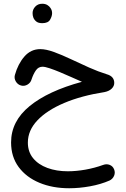

<svg xmlns="http://www.w3.org/2000/svg" viewBox="-20 -694 680 1033"><path d="M155.3 -623.5Q155.3 -643.1 169.7 -658.4Q184.1 -673.8 207 -673.8Q223.1 -673.8 234.4 -667.2Q245.6 -660.6 252 -650.4Q260.3 -638.2 260.3 -623Q260.3 -606.9 249.5 -588.1Q238.8 -569.3 207 -569.3Q186 -569.3 174.8 -578.6Q163.6 -587.9 159.2 -600.1Q155.3 -610.4 155.3 -623.5ZM196.8 -429.7Q227.5 -429.7 270 -414.3Q312.5 -398.9 360.8 -376Q409.2 -353 459 -330.8Q508.8 -308.6 554.7 -294.4Q594.7 -283.2 594.7 -247.6Q594.7 -230.5 580.8 -217Q566.9 -203.6 543 -198.7Q418 -179.2 325.2 -139.9Q232.4 -100.6 181.2 -46.4Q129.9 7.8 129.9 73.2Q129.9 122.6 158 157Q186 191.4 234.9 209.5Q283.7 227.5 344.7 227.5Q389.6 227.5 439.2 218.8Q488.8 210 534.7 193.4Q553.2 186.5 570.1 193.1Q586.9 199.7 593.8 216.8Q601.1 234.4 593.8 251.7Q586.4 269 569.3 277.3Q522 297.9 464.6 308.3Q407.2 318.8 352.1 318.8Q262.7 318.8 191.9 289.3Q121.1 259.8 80.3 204.6Q39.6 149.4 39.6 72.3Q39.6 -41.5 139.2 -123Q238.8 -204.6 420.9 -253.9Q395 -265.1 364 -279.1Q333 -293 302.5 -305.7Q272 -318.4 247.1 -326.7Q222.2 -335 209 -335Q186.5 -335 172.9 -315.2Q159.2 -295.4 149.9 -267.1Q145 -249 128.2 -239Q111.3 -229 93.3 -233.9Q75.2 -238.8 65.2 -255.6Q55.2 -272.5 60.1 -290.5Q76.7 -350.1 111.3 -389.9Q146 -429.7 196.8 -429.7Z"/></svg>

Font: Mikhak-DS1-FD Medium
Style: Regular
Weight: 500
Designer: Amin Abedi
Version: Version 3.2